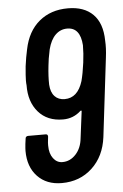

<svg xmlns="http://www.w3.org/2000/svg" viewBox="-52 -746 506 792"><g transform="rotate(-5 201.0 -350.0)"><path d="M359 -166Q349 -87 298 -39.5Q247 8 172 8Q109 8 71.5 -31.5Q34 -71 34 -137Q34 -146 36 -166L39 -188Q39 -192 42 -195Q45 -198 50 -198H123Q132 -198 132 -188L130 -170Q129 -164 129 -151Q129 -118 144 -98Q159 -78 182 -78Q214 -78 237.5 -103.5Q261 -129 265 -170L279 -280Q279 -285 274 -282Q243 -253 200 -253Q135 -253 98 -295.5Q61 -338 62 -407Q61 -413 61 -427Q61 -443 65 -485Q70 -523 77 -554Q92 -628 140 -668Q188 -708 259 -708Q326 -708 363 -671Q400 -634 401 -562Q403 -531 398 -492ZM303 -479Q308 -517 308 -551Q303 -625 249 -625Q221 -625 200.5 -605Q180 -585 170 -546Q161 -504 159 -479Q154 -435 155 -401Q157 -369 172.5 -352.5Q188 -336 214 -336Q268 -336 289 -404Q297 -434 303 -479Z"/></g></svg>

Font: Barlow Condensed Medium
Style: Italic
Weight: 500
Width: 3
Italic angle: -7°
Designer: Jeremy Tribby
Foundry: Tribby Type
Version: Version 1.408